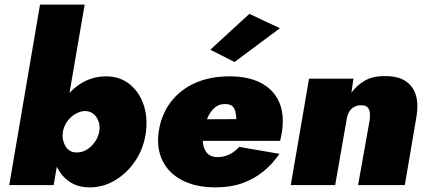

<svg xmlns="http://www.w3.org/2000/svg" viewBox="-20 -800 1844 830"><path d="M346 -780H153L20 0H212ZM611 -230Q619 -297 599.5 -351Q580 -405 538.5 -437.5Q497 -470 438 -470Q392 -470 352.5 -451.5Q313 -433 282 -400Q251 -367 231.5 -324Q212 -281 205 -231Q199 -184 206.5 -140.5Q214 -97 234.5 -63Q255 -29 288.5 -9.5Q322 10 368 10Q427 10 479 -21.5Q531 -53 566.5 -107Q602 -161 611 -230ZM409 -231Q405 -208 390.5 -187Q376 -166 355 -153Q334 -140 310 -141Q294 -141 282 -148.5Q270 -156 262.5 -169Q255 -182 252 -197.5Q249 -213 252 -230Q255 -248 264 -264.5Q273 -281 287 -293.5Q301 -306 317 -313Q333 -320 349 -320Q372 -319 386.5 -305.5Q401 -292 407 -272Q413 -252 409 -231Z M765 -191H1191Q1194 -205 1196.5 -217.5Q1199 -230 1200 -239Q1209 -311 1185 -362.5Q1161 -414 1107 -442Q1053 -470 972 -470Q897 -470 837.5 -447Q778 -424 737 -381Q696 -338 677 -279Q673 -267 670.5 -255Q668 -243 666 -230Q656 -159 683 -104.5Q710 -50 769 -20Q828 10 912 10Q976 10 1027 -8Q1078 -26 1118 -58.5Q1158 -91 1188 -135L1014 -165Q1003 -152 987.5 -141.5Q972 -131 953.5 -125.5Q935 -120 913 -121Q890 -123 876.5 -137Q863 -151 858.5 -175Q854 -199 858 -230L864 -250Q870 -277 881.5 -300Q893 -323 912 -337.5Q931 -352 957 -350Q976 -349 985 -340.5Q994 -332 997.5 -317.5Q1001 -303 1002 -285L779 -284ZM1190 -678 1058 -740 889 -585 994 -532Z M1578 -280 1528 0H1730L1781 -300Q1789 -351 1777.5 -389.5Q1766 -428 1732.5 -450Q1699 -472 1640 -471Q1591 -471 1556.5 -451Q1522 -431 1499 -399L1508 -460H1316L1237 0H1429L1478 -281Q1481 -302 1489 -316Q1497 -330 1510.5 -337.5Q1524 -345 1541 -345Q1562 -345 1570 -335Q1578 -325 1579 -310.5Q1580 -296 1578 -280Z"/></svg>

Font: Jost Black
Style: Italic
Weight: 900
Italic angle: -5°
Version: Version 3.710